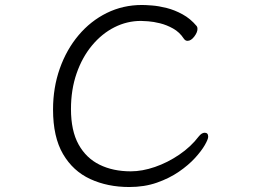

<svg xmlns="http://www.w3.org/2000/svg" viewBox="-20 -733 1040 771"><path d="M816 -184Q816 -174 802.5 -150.5Q789 -127 763 -98.5Q737 -70 698.5 -43.5Q660 -17 610 0.5Q560 18 499 18Q412 18 342.5 -14Q273 -46 233 -114.5Q193 -183 193 -293Q193 -381 220 -457.5Q247 -534 295.5 -591.5Q344 -649 409 -681Q474 -713 550 -713Q564 -713 590.5 -711Q617 -709 649 -701Q681 -693 713 -675.5Q745 -658 770 -628Q773 -624 773 -617Q773 -603 760 -586Q747 -569 733 -569Q724 -569 718 -578Q701 -604 675 -618.5Q649 -633 622.5 -639.5Q596 -646 575 -647.5Q554 -649 546 -649Q490 -649 439.5 -623.5Q389 -598 349.5 -550.5Q310 -503 287.5 -438Q265 -373 265 -295Q265 -208 295.5 -153Q326 -98 380 -71.5Q434 -45 505 -45Q551 -45 602 -62.5Q653 -80 700 -112Q747 -144 778 -185Q790 -200 802 -200Q816 -200 816 -184Z"/></svg>

Font: QiushuiShotai
Style: Regular
Weight: 600
Designer: Fontworks Inc.
Foundry: Fontworks Inc.
Version: Version 1.250